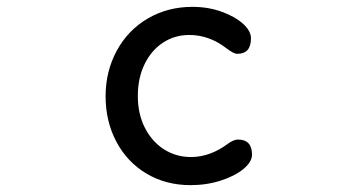

<svg xmlns="http://www.w3.org/2000/svg" viewBox="-20 -519 1040 560"><path d="M712 -407Q712 -362 672 -362Q661 -362 638 -380Q589 -417 532 -417Q490 -417 456 -395Q422 -373 402 -332.5Q382 -292 382 -239Q382 -186 403 -145.5Q424 -105 459 -83Q494 -61 537 -61Q593 -61 645 -100Q662 -112 674 -112Q715 -112 715 -68Q715 -47 690.5 -26.5Q666 -6 624.5 7.5Q583 21 536 21Q464 21 407.5 -12.5Q351 -46 319.5 -105.5Q288 -165 288 -238Q288 -311 320.5 -371Q353 -431 411 -465Q469 -499 541 -499Q587 -499 626 -485Q665 -471 688.5 -450Q712 -429 712 -407Z"/></svg>

Font: 寒蝉全圆体
Style: Regular
Weight: 400
Designer: Warren2060
      Designed by Motoya company      

      [Varela Round]
      Joe Prince(Latin component); Avraham Cornf
Foundry: ChillType
Version: Version 3.200